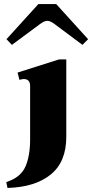

<svg xmlns="http://www.w3.org/2000/svg" viewBox="-20 -773 456 950"><path d="M12 -579 170 -753H258L416 -579L388 -551L254 -651Q230 -670 214 -670Q198 -670 174 -651L39 -551ZM11 128Q82 105 105.5 52Q129 -1 129 -83V-348Q129 -382 97 -382Q93 -382 76 -378L67 -414L272 -479H308V-96Q308 28 231 90.5Q154 153 17 157Z"/></svg>

Font: Taviraj Bold
Style: Regular
Weight: 700
Designer: Katatrad Team
Foundry: CadsonDemak
Version: Version 1.030